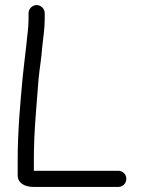

<svg xmlns="http://www.w3.org/2000/svg" viewBox="-20 -709 570 760"><path d="M93 -657V-633C93 -597 87 -565 84 -528C79 -484 75 -454 70 -406C60 -299 50 -189 50 -76V-15C50 16 78 31 114 31H448C466 31 480 17 480 -1C480 -19 466 -33 448 -33H114V-76C114 -189 125 -293 133 -400C138 -448 144 -478 147 -522C151 -561 157 -595 157 -633V-657C157 -674 142 -689 125 -689C108 -689 93 -674 93 -657Z"/></svg>

Font: Electronic
Style: SeBd
Weight: 600
Version: Version 1.011